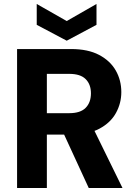

<svg xmlns="http://www.w3.org/2000/svg" viewBox="-20 -947 679 967"><path d="M66 0V-700H338Q423 -700 479 -670.5Q535 -641 563 -592Q591 -543 591 -483Q591 -427 564 -378Q537 -329 481 -299Q425 -269 337 -269H216V0ZM427 0 286 -306H447L597 0ZM216 -377H329Q385 -377 411.5 -404Q438 -431 438 -477Q438 -522 411.5 -548.5Q385 -575 329 -575H216ZM316 -742 165 -822V-927L316 -841L466 -927V-822Z"/></svg>

Font: DM Sans 20pt Black
Style: Regular
Weight: 900
Version: Version 4.004;gftools[0.9.30]